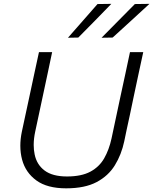

<svg xmlns="http://www.w3.org/2000/svg" viewBox="-20 -990 814 1020"><path d="M331.5 10.5Q231 10.5 173.5 -31.2Q116 -73 97.5 -141.5Q88 -177 88 -216Q88 -251.5 96 -290Q102.5 -320.5 113 -369.2Q123.5 -418 135.5 -473.5Q150 -540.5 162 -597.5Q174 -654 187 -713H257Q244.5 -654 232.5 -597Q220 -540 206 -473L167 -290.5Q159 -253.5 159 -220Q159 -194 164 -170Q175 -115.5 217 -84Q259 -52.5 336 -52.5Q412.5 -52.5 460 -78Q507.5 -103.5 533.5 -149Q559.5 -194.5 572.5 -254.5L619 -473Q633.5 -540 645.8 -597Q658 -654 670.5 -713H741Q728 -654 716 -597.5Q704 -540.5 689.5 -473Q680 -427 670.5 -382Q660.5 -336.5 652.5 -299.2Q644.5 -262 640 -239Q625 -168.5 590.2 -112Q555.5 -55.5 493 -22.5Q430.5 10.5 331.5 10.5ZM519.5 -789.5Q565 -835.5 608.5 -879.5Q652 -923.5 696.5 -968.5L774 -969.5Q724.5 -923.5 676 -879.5Q627 -835 578.5 -790.5ZM341 -789.5Q381 -835.5 420 -879.5Q458.5 -923.5 498 -968.5L571.5 -969.5Q527 -923.5 483.8 -879.5Q440.5 -835.5 396 -790.5Z"/></svg>

Font: Heraclito Light
Style: Italic
Weight: 300
Italic angle: -12°
Designer: Kostas Bartsokas (font) & Cristiano Sobral (main changes)
Foundry: Kostas Bartsokas (font) & Cristiano Sobral (main changes)
Version: Version 1.00;July 8, 2020;FontCreator 13.0.0.2655 64-bit